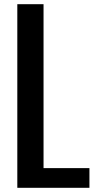

<svg xmlns="http://www.w3.org/2000/svg" viewBox="-20 -895 446 915"><path d="M62.5 0V-875H187.5V-93.8H406.2V0Z"/></svg>

Font: Oswald-Regular
Style: Regular
Weight: 400
Designer: vernon adams
Foundry: vernon adams
Version: Version 2.002; ttfautohint (v0.92.18-e454-dirty) -l 8 -r 50 